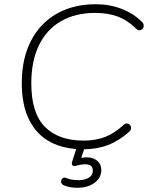

<svg xmlns="http://www.w3.org/2000/svg" viewBox="-20 -698 707 908"><path d="M83 -305Q83 -420 126 -504Q169 -588 248 -633Q327 -678 433 -678Q499 -678 555.5 -656Q612 -634 652 -594Q662 -584 659 -571.5Q656 -559 645 -555.5Q634 -552 623 -563Q584 -602 537.5 -619.5Q491 -637 430 -637Q337 -637 269 -598Q201 -559 164.5 -484.5Q128 -410 128 -304Q128 -163 192.5 -98Q257 -33 376 -33Q431 -33 476 -50Q521 -67 564 -107Q575 -117 586 -113Q597 -109 599.5 -97Q602 -85 591 -75Q543 -32 490.5 -12Q438 8 373 8Q284 8 219 -26Q154 -60 118.5 -130Q83 -200 83 -305ZM281 178Q270 173 269 162.5Q268 152 275.5 145.5Q283 139 294 144Q317 154 353 154Q382 154 400.5 142Q419 130 419 109Q419 79 384 79Q363 79 344 85Q336 87 331 87Q326 87 323 84Q320 81 319.5 77Q319 73 322 64L349 -20H387L362 55L344 53Q374 46 390 46Q420 46 439.5 62Q459 78 459 106Q459 143 427 166.5Q395 190 346 190Q308 190 281 178Z"/></svg>

Font: SN Pro Thin
Style: Italic
Weight: 200
Italic angle: -9°
Designer: Tobias Whetton
Foundry: Supernotes
Version: Version 1.003;Glyphs 3.3 (3324)